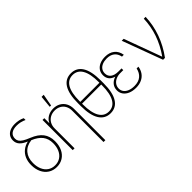

<svg xmlns="http://www.w3.org/2000/svg" viewBox="-20 -1463 2384 2384"><g transform="rotate(-45 1172.0 -271.0)"><path d="M214.8 -739.3Q250 -739.3 283 -731.9Q315.9 -724.6 342.8 -710.9V-678.7Q282.7 -708 214.8 -708Q152.8 -708 119.4 -681.9Q85.9 -655.8 85.9 -607.4Q85.9 -581.5 98.9 -561.3Q111.8 -541 142.3 -521.7Q172.9 -502.4 227.5 -480.5Q324.7 -441.9 370.4 -382.1Q416 -322.3 416 -235.4V-232.4Q416 -160.6 389.9 -105.7Q363.8 -50.8 316.2 -20.5Q268.6 9.8 206.1 9.8Q143.6 9.8 95.9 -20.8Q48.3 -51.3 22.2 -106.2Q-3.9 -161.1 -3.9 -232.4V-236.3Q-3.9 -296.4 17.3 -344.7Q38.6 -393.1 78.4 -425Q118.2 -457 172.9 -469.7V-470.7Q110.4 -496.6 81.1 -530Q51.8 -563.5 51.8 -609.4Q51.8 -649.4 71.3 -678.7Q90.8 -708 127.7 -723.6Q164.6 -739.3 214.8 -739.3ZM206.1 -20.5Q259.3 -20.5 299.1 -47.1Q338.9 -73.7 360.4 -121.8Q381.8 -169.9 381.8 -232.4V-235.4Q381.8 -310.5 341.6 -363.3Q301.3 -416 215.8 -451.2Q126.5 -439.5 78.4 -383.1Q30.3 -326.7 30.3 -236.3V-232.4Q30.3 -169.9 51.8 -121.8Q73.2 -73.7 113 -47.1Q152.8 -20.5 206.1 -20.5Z M524.4 0H492.2V-530.3H523.4V-446.3H527.3Q545.9 -487.8 588.1 -512.5Q630.4 -537.1 685.5 -537.1Q738.3 -537.1 779.3 -514.2Q820.3 -491.2 843.3 -449.5Q866.2 -407.7 866.2 -353.5V199.2H834V-352.5Q834 -397.9 814.9 -433.1Q795.9 -468.3 761.2 -487.5Q726.6 -506.8 681.6 -506.8Q636.2 -506.8 600.3 -487.1Q564.5 -467.3 544.4 -431.9Q524.4 -396.5 524.4 -350.6ZM686.5 -741.2H723.6L694.3 -582H670.9Z M1150.4 9.8Q1053.2 9.8 1001.7 -72.3Q950.2 -154.3 950.2 -314.5V-368.2Q950.2 -528.3 1001.2 -609.9Q1052.2 -691.4 1150.4 -691.4Q1248.5 -691.4 1299.6 -609.9Q1350.6 -528.3 1350.6 -368.2V-314.5Q1350.6 -153.8 1299.3 -72Q1248 9.8 1150.4 9.8ZM1150.4 -661.1Q1067.9 -661.1 1025.1 -587.9Q982.4 -514.6 982.4 -371.1V-357.4H1318.4V-371.1Q1318.4 -514.6 1275.6 -587.9Q1232.9 -661.1 1150.4 -661.1ZM1150.4 -20.5Q1232.4 -20.5 1275.4 -94.2Q1318.4 -168 1318.4 -311.5V-326.2H982.4V-311.5Q982.4 -168 1025.4 -94.2Q1068.4 -20.5 1150.4 -20.5Z M1511.2 -271.5Q1463.4 -285.2 1439.2 -315.9Q1415 -346.7 1415 -391.6Q1415 -435.5 1437.5 -468.5Q1460 -501.5 1501 -519.3Q1542 -537.1 1595.7 -537.1Q1670.4 -537.1 1718.5 -498.8Q1766.6 -460.4 1778.3 -388.7H1746.1Q1733.9 -447.8 1695.3 -477.3Q1656.7 -506.8 1595.7 -506.8Q1550.8 -506.8 1517.1 -492.7Q1483.4 -478.5 1465.3 -452.6Q1447.3 -426.8 1447.3 -392.6Q1447.3 -343.3 1483.2 -316.2Q1519 -289.1 1584 -289.1H1638.7V-258.8H1584Q1543 -258.8 1509.3 -243.4Q1475.6 -228 1456.1 -200Q1436.5 -171.9 1436.5 -135.7Q1436.5 -101.6 1456.3 -75.4Q1476.1 -49.3 1512.5 -34.9Q1548.8 -20.5 1597.7 -20.5Q1670.9 -20.5 1713.9 -56.2Q1756.8 -91.8 1770.5 -156.2H1801.8Q1794.4 -106.4 1768.3 -69.1Q1742.2 -31.7 1698.5 -11Q1654.8 9.8 1596.7 9.8Q1538.1 9.8 1494.6 -9Q1451.2 -27.8 1427.7 -61Q1404.3 -94.2 1404.3 -136.7Q1404.3 -185.1 1432.4 -220.2Q1460.4 -255.4 1511.2 -271.5Z M1882.8 -530.3H1917L2097.7 -37.1H2100.6Q2261.7 -267.1 2270.5 -530.3H2302.7Q2297.4 -389.2 2249.8 -255.9Q2202.1 -122.6 2112.3 0H2079.1Z"/></g></svg>

Font: Pretendard GOV Thin
Style: Regular
Weight: 100
Designer: Base glyphs from Inter by Rasmus Andersson; Hangeul glyphs from Noto Sans CJK(Source Han Sans) by Jang Soo-young and Kan
Foundry: Kil Hyung-jin
Version: Version 1.309